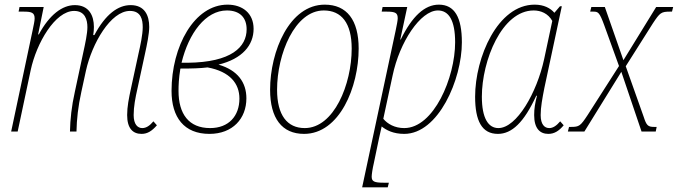

<svg xmlns="http://www.w3.org/2000/svg" viewBox="-20 -566 2916 826"><path d="M589 10C615 10 634 -3 655 -27L640 -44C624 -25 609 -15 592 -15C572 -15 555 -31 555 -71C555 -107 562 -144 572 -188L604 -336C612 -372 622 -421 622 -450C622 -499 603 -544 542 -544C488 -544 434 -505 386 -415H381C383 -427 384 -439 384 -450C384 -499 363 -544 302 -544C248 -544 193 -503 147 -418H144L168 -536H64L60 -516H81C115 -516 129 -512 129 -487C129 -475 125 -459 120 -434L28 0H56L112 -264C137 -381 217 -519 299 -519C346 -519 356 -481 356 -449C356 -422 347 -380 338 -339L302 -171C288 -109 282 -52 281 0H309C310 -52 316 -108 330 -171L350 -263C376 -379 456 -519 539 -519C587 -519 594 -481 594 -449C594 -417 584 -371 576 -336L544 -188C534 -142 527 -107 527 -71C527 -13 552 10 589 10Z M881 10C981 10 1040 -56 1040 -143C1040 -211 1003 -264 920 -288C1023 -313 1071 -372 1071 -442C1071 -510 1022 -546 959 -546C816 -546 718 -367 718 -175C718 -61 772 10 881 10ZM956 -521C1011 -521 1041 -491 1041 -440C1041 -364 976 -298 787 -296H761C792 -424 865 -521 956 -521ZM884 -15C792 -15 748 -76 748 -175C748 -199 749 -228 756 -271C805 -271 841 -272 873 -276C970 -258 1010 -206 1010 -142C1010 -67 964 -15 884 -15Z M1288 10C1441 10 1523 -192 1523 -357C1523 -480 1472 -546 1377 -546C1225 -546 1142 -345 1142 -180C1142 -57 1193 10 1288 10ZM1291 -15C1216 -15 1172 -70 1172 -180C1172 -333 1248 -521 1373 -521C1449 -521 1493 -467 1493 -357C1493 -204 1417 -15 1291 -15Z M1538 240H1648L1653 220H1630C1589 220 1579 214 1579 194C1579 184 1583 158 1588 137L1611 27C1615 10 1618 -3 1622 -22C1642 -6 1672 10 1719 10C1866 10 1967 -224 1967 -384C1967 -491 1936 -546 1868 -546C1807 -546 1753 -496 1704 -396H1702L1732 -536H1626L1622 -516H1643C1682 -516 1691 -510 1691 -487C1691 -478 1687 -458 1682 -434ZM1719 -15C1678 -15 1647 -33 1629 -55L1669 -241C1699 -385 1789 -521 1864 -521C1910 -521 1938 -480 1938 -384C1938 -232 1846 -15 1719 -15Z M2122 10C2182 10 2234 -39 2287 -154H2290C2282 -122 2278 -99 2278 -71C2278 -13 2303 10 2339 10C2365 10 2385 -3 2405 -27L2390 -44C2374 -25 2359 -15 2343 -15C2323 -15 2306 -30 2306 -71C2306 -105 2313 -142 2322 -188L2397 -539H2389L2365 -511C2348 -531 2320 -546 2280 -546C2121 -546 2024 -319 2024 -150C2024 -46 2053 10 2122 10ZM2124 -15C2081 -15 2053 -57 2053 -150C2053 -305 2139 -521 2276 -521C2307 -521 2338 -508 2356 -476L2321 -312C2290 -168 2203 -15 2124 -15Z M2423 0H2494L2653 -257L2740 0H2801L2805 -20H2794C2767 -20 2761 -27 2749 -64L2672 -281L2789 -466C2819 -511 2824 -516 2863 -516H2871L2876 -536H2803L2662 -307L2582 -536H2524L2519 -516H2532C2553 -516 2559 -514 2580 -456L2643 -282L2508 -71C2477 -24 2472 -20 2436 -20H2428Z"/></svg>

Font: Noto Serif Condensed Thin
Style: Italic
Weight: 100
Width: 3
Italic angle: -12°
Designer: Monotype Design Team
Foundry: Monotype Imaging Inc.
Version: Version 2.013